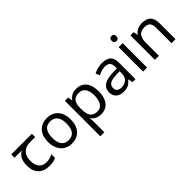

<svg xmlns="http://www.w3.org/2000/svg" viewBox="87 -1735 2973 2973"><g transform="rotate(-45 1573.5 -248.5)"><path d="M301 10Q183 10 118 -57Q53 -124 53 -245Q53 -325 82 -380.5Q111 -436 165 -465H6V-537H458V-465H345Q251 -465 197.5 -411.5Q144 -358 144 -252Q144 -165 187 -114.5Q230 -64 310 -64Q347 -64 381 -73.5Q415 -83 447 -99V-21Q418 -5 383 2.5Q348 10 301 10Z M1041 -269Q1041 -202 1023.5 -150.5Q1006 -99 973.5 -63Q941 -27 894.5 -8.5Q848 10 791 10Q738 10 693 -8.5Q648 -27 615 -63Q582 -99 563.5 -150.5Q545 -202 545 -269Q545 -358 575 -419.5Q605 -481 661 -513.5Q717 -546 794 -546Q867 -546 922.5 -513.5Q978 -481 1009.5 -419.5Q1041 -358 1041 -269ZM636 -269Q636 -206 652.5 -159.5Q669 -113 704 -88Q739 -63 793 -63Q847 -63 882 -88Q917 -113 933.5 -159.5Q950 -206 950 -269Q950 -333 933 -378Q916 -423 881.5 -447.5Q847 -472 792 -472Q710 -472 673 -418Q636 -364 636 -269Z M1435 -546Q1534 -546 1594.5 -477Q1655 -408 1655 -269Q1655 -178 1627.5 -115.5Q1600 -53 1550.5 -21.5Q1501 10 1434 10Q1393 10 1361 -1Q1329 -12 1306.5 -29.5Q1284 -47 1268 -68H1262Q1264 -51 1266 -25Q1268 1 1268 20V240H1180V-536H1252L1264 -463H1268Q1284 -486 1306.5 -505Q1329 -524 1360.5 -535Q1392 -546 1435 -546ZM1419 -472Q1365 -472 1332 -451.5Q1299 -431 1284 -390Q1269 -349 1268 -286V-269Q1268 -203 1282 -157Q1296 -111 1329.5 -87Q1363 -63 1421 -63Q1470 -63 1501.5 -90Q1533 -117 1548.5 -163.5Q1564 -210 1564 -270Q1564 -362 1528.5 -417Q1493 -472 1419 -472Z M1998 -545Q2096 -545 2143 -502Q2190 -459 2190 -365V0H2126L2109 -76H2105Q2082 -47 2057.5 -27.5Q2033 -8 2001.5 1Q1970 10 1925 10Q1877 10 1838.5 -7Q1800 -24 1778 -59.5Q1756 -95 1756 -149Q1756 -229 1819 -272.5Q1882 -316 2013 -320L2104 -323V-355Q2104 -422 2075 -448Q2046 -474 1993 -474Q1951 -474 1913 -461.5Q1875 -449 1842 -433L1815 -499Q1850 -518 1898 -531.5Q1946 -545 1998 -545ZM2024 -259Q1924 -255 1885.5 -227Q1847 -199 1847 -148Q1847 -103 1874.5 -82Q1902 -61 1945 -61Q2013 -61 2058 -98.5Q2103 -136 2103 -214V-262Z M2444 -536V0H2356V-536ZM2401 -737Q2421 -737 2436.5 -723.5Q2452 -710 2452 -681Q2452 -653 2436.5 -639Q2421 -625 2401 -625Q2379 -625 2364 -639Q2349 -653 2349 -681Q2349 -710 2364 -723.5Q2379 -737 2401 -737Z M2872 -546Q2968 -546 3017 -499.5Q3066 -453 3066 -349V0H2979V-343Q2979 -408 2950 -440Q2921 -472 2859 -472Q2770 -472 2736 -422Q2702 -372 2702 -278V0H2614V-536H2685L2698 -463H2703Q2721 -491 2747.5 -509.5Q2774 -528 2806 -537Q2838 -546 2872 -546Z"/></g></svg>

Font: utamil85
Style: Book
Weight: 400
Designer: Jelle Bosma - Monotype Design Team
Foundry: Monotype Imaging Inc.
Version: Version 2.003